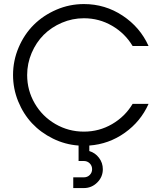

<svg xmlns="http://www.w3.org/2000/svg" viewBox="-20 -727 820 970"><path d="M377 86.4V8.3Q308.6 3.4 247.3 -26.9Q186 -57.1 141.8 -104.2Q97.7 -151.4 71.8 -215.1Q45.9 -278.8 45.9 -348.1Q45.9 -420.9 74.2 -487.3Q102.5 -553.7 150.6 -601.6Q198.7 -649.4 264.9 -678Q331.1 -706.5 403.8 -706.5Q511.2 -706.5 599.6 -647.9Q688 -589.4 730.5 -494.6H649.9Q611.8 -558.6 546.4 -596.7Q481 -634.8 403.8 -634.8Q345.7 -634.8 292.5 -612.1Q239.3 -589.4 200.9 -551Q162.6 -512.7 139.9 -459.5Q117.2 -406.2 117.2 -348.1Q117.2 -270.5 155.5 -204.6Q193.8 -138.7 260 -100.3Q326.2 -62 403.8 -62Q481 -62 546.4 -100.1Q611.8 -138.2 649.9 -202.1H730.5Q690.9 -113.3 610.6 -56.2Q530.3 1 431.2 8.3V36.1Q460.9 44.9 480.2 70.3Q499.5 95.7 499.5 127.9Q499.5 167 471.2 195.1Q442.9 223.1 403.8 223.1H350.1V168.9H403.8Q421.4 168.9 433.3 157Q445.3 145 445.3 127.9Q445.3 110.4 433.3 98.4Q421.4 86.4 403.8 86.4Z"/></svg>

Font: Basically A Sans Serif
Style: Regular
Weight: 400
Designer: Hyung-Suk Kim
Foundry: Mental Design
Version: 1.000